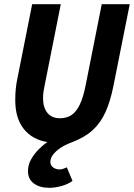

<svg xmlns="http://www.w3.org/2000/svg" viewBox="-20 -672 641 919"><path d="M215 227Q171 227 142.5 206.5Q114 186 114 147Q114 117 129 90.5Q144 64 165.5 42.5Q187 21 207 8Q136 -3 94.5 -54Q53 -105 53 -193Q53 -221 55.5 -247Q58 -273 64 -300L134 -652H271L198 -285Q194 -264 190 -244Q186 -224 186 -204Q186 -157 207 -131.5Q228 -106 267 -106Q298 -106 321 -120.5Q344 -135 361.5 -170.5Q379 -206 391 -269L467 -652H601L523 -261Q508 -186 484.5 -134.5Q461 -83 423 -48.5Q385 -14 324 9Q291 21 268 37Q245 53 233 69.5Q221 86 221 103Q221 120 234.5 129.5Q248 139 265 139Q275 139 282.5 136Q290 133 300 129L327 194Q305 210 274 218.5Q243 227 215 227Z"/></svg>

Font: Source Code Pro ExtraLight
Style: Bold Italic
Weight: 700
Italic angle: -11°
Monospace: yes
Version: Version 1.016;hotconv 1.0.116;makeotfexe 2.5.65601